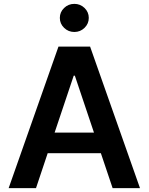

<svg xmlns="http://www.w3.org/2000/svg" viewBox="-20 -967 764 987"><path d="M165.1 0H24.5L280.5 -727.3H443.2L699.6 0H558.9L498.6 -179.3H225.1ZM260.7 -285.2H463.1L364.7 -578.1H359ZM362.2 -802.6Q331.3 -802.6 309.5 -823.9Q287.6 -845.2 287.6 -875Q287.6 -904.8 309.5 -926Q331.3 -947.1 362.2 -947.1Q392.8 -947.1 414.6 -926Q436.4 -904.8 436.4 -875Q436.4 -845.2 414.6 -823.9Q392.8 -802.6 362.2 -802.6Z"/></svg>

Font: Inter UI Semi Bold
Style: Regular
Weight: 600
Designer: Rasmus Andersson
Foundry: rsms
Version: 3.2;8d6f07862